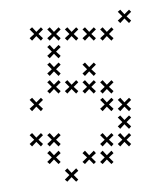

<svg xmlns="http://www.w3.org/2000/svg" viewBox="-20 -301 290 389"><path d="M102.9 -9.3 93.6 -17.9 102.9 -27.1 98.6 -31.4 89.3 -22.1 80.7 -31.4 75.7 -27.1 85 -17.9 75.7 -9.3 80.7 -4.3 89.3 -13.6 98.6 -4.3ZM102.9 27.1 93.6 17.9 102.9 9.3 98.6 4.3 89.3 13.6 80.7 4.3 75.7 9.3 85 17.9 75.7 27.1 80.7 31.4 89.3 22.1 98.6 31.4ZM174.3 27.1 165 17.9 174.3 9.3 170 4.3 160.7 13.6 152.1 4.3 147.1 9.3 156.4 17.9 147.1 27.1 152.1 31.4 160.7 22.1 170 31.4ZM210 27.1 200.7 17.9 210 9.3 205.7 4.3 196.4 13.6 187.9 4.3 182.9 9.3 192.1 17.9 182.9 27.1 187.9 31.4 196.4 22.1 205.7 31.4ZM210 -9.3 200.7 -17.9 210 -27.1 205.7 -31.4 196.4 -22.1 187.9 -31.4 182.9 -27.1 192.1 -17.9 182.9 -9.3 187.9 -4.3 196.4 -13.6 205.7 -4.3ZM210 -80.7 200.7 -89.3 210 -98.6 205.7 -102.9 196.4 -93.6 187.9 -102.9 182.9 -98.6 192.1 -89.3 182.9 -80.7 187.9 -75.7 196.4 -85 205.7 -75.7ZM210 -116.4 200.7 -125 210 -134.3 205.7 -138.6 196.4 -129.3 187.9 -138.6 182.9 -134.3 192.1 -125 182.9 -116.4 187.9 -111.4 196.4 -120.7 205.7 -111.4ZM174.3 -116.4 165 -125 174.3 -134.3 170 -138.6 160.7 -129.3 152.1 -138.6 147.1 -134.3 156.4 -125 147.1 -116.4 152.1 -111.4 160.7 -120.7 170 -111.4ZM138.6 -116.4 129.3 -125 138.6 -134.3 134.3 -138.6 125 -129.3 116.4 -138.6 111.4 -134.3 120.7 -125 111.4 -116.4 116.4 -111.4 125 -120.7 134.3 -111.4ZM102.9 -116.4 93.6 -125 102.9 -134.3 98.6 -138.6 89.3 -129.3 80.7 -138.6 75.7 -134.3 85 -125 75.7 -116.4 80.7 -111.4 89.3 -120.7 98.6 -111.4ZM102.9 -152.1 93.6 -160.7 102.9 -170 98.6 -174.3 89.3 -165 80.7 -174.3 75.7 -170 85 -160.7 75.7 -152.1 80.7 -147.1 89.3 -156.4 98.6 -147.1ZM102.9 -187.9 93.6 -196.4 102.9 -205.7 98.6 -210 89.3 -200.7 80.7 -210 75.7 -205.7 85 -196.4 75.7 -187.9 80.7 -182.9 89.3 -192.1 98.6 -182.9ZM102.9 -223.6 93.6 -232.1 102.9 -241.4 98.6 -245.7 89.3 -236.4 80.7 -245.7 75.7 -241.4 85 -232.1 75.7 -223.6 80.7 -218.6 89.3 -227.9 98.6 -218.6ZM138.6 -223.6 129.3 -232.1 138.6 -241.4 134.3 -245.7 125 -236.4 116.4 -245.7 111.4 -241.4 120.7 -232.1 111.4 -223.6 116.4 -218.6 125 -227.9 134.3 -218.6ZM174.3 -223.6 165 -232.1 174.3 -241.4 170 -245.7 160.7 -236.4 152.1 -245.7 147.1 -241.4 156.4 -232.1 147.1 -223.6 152.1 -218.6 160.7 -227.9 170 -218.6ZM210 -223.6 200.7 -232.1 210 -241.4 205.7 -245.7 196.4 -236.4 187.9 -245.7 182.9 -241.4 192.1 -232.1 182.9 -223.6 187.9 -218.6 196.4 -227.9 205.7 -218.6ZM245.7 -259.3 236.4 -267.9 245.7 -277.1 241.4 -281.4 232.1 -272.1 223.6 -281.4 218.6 -277.1 227.9 -267.9 218.6 -259.3 223.6 -254.3 232.1 -263.6 241.4 -254.3ZM174.3 -152.1 165 -160.7 174.3 -170 170 -174.3 160.7 -165 152.1 -174.3 147.1 -170 156.4 -160.7 147.1 -152.1 152.1 -147.1 160.7 -156.4 170 -147.1ZM245.7 -80.7 236.4 -89.3 245.7 -98.6 241.4 -102.9 232.1 -93.6 223.6 -102.9 218.6 -98.6 227.9 -89.3 218.6 -80.7 223.6 -75.7 232.1 -85 241.4 -75.7ZM245.7 -45 236.4 -53.6 245.7 -62.9 241.4 -67.1 232.1 -57.9 223.6 -67.1 218.6 -62.9 227.9 -53.6 218.6 -45 223.6 -40 232.1 -49.3 241.4 -40ZM245.7 -9.3 236.4 -17.9 245.7 -27.1 241.4 -31.4 232.1 -22.1 223.6 -31.4 218.6 -27.1 227.9 -17.9 218.6 -9.3 223.6 -4.3 232.1 -13.6 241.4 -4.3ZM138.6 62.9 129.3 53.6 138.6 45 134.3 40 125 49.3 116.4 40 111.4 45 120.7 53.6 111.4 62.9 116.4 67.1 125 57.9 134.3 67.1ZM67.1 -9.3 57.9 -17.9 67.1 -27.1 62.9 -31.4 53.6 -22.1 45 -31.4 40 -27.1 49.3 -17.9 40 -9.3 45 -4.3 53.6 -13.6 62.9 -4.3ZM67.1 -80.7 57.9 -89.3 67.1 -98.6 62.9 -102.9 53.6 -93.6 45 -102.9 40 -98.6 49.3 -89.3 40 -80.7 45 -75.7 53.6 -85 62.9 -75.7ZM67.1 -223.6 57.9 -232.1 67.1 -241.4 62.9 -245.7 53.6 -236.4 45 -245.7 40 -241.4 49.3 -232.1 40 -223.6 45 -218.6 53.6 -227.9 62.9 -218.6Z"/></svg>

Font: Gossip Low Cross Small
Style: Regular
Weight: 200
Width: 3
Designer: Deborah Khodanovich
Version: Version 1.001;Glyphs 3.3.1 (3343)